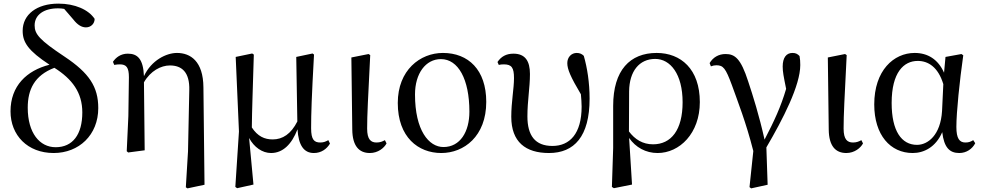

<svg xmlns="http://www.w3.org/2000/svg" viewBox="-20 -829 5419 1059"><path d="M276 15C415 15 522 -84 522 -233C522 -350 472 -426 337 -516C197 -609 171 -641 171 -689C171 -748 223 -783 300 -783C312 -783 323 -782 334 -780L384 -722C408 -691 431 -678 454 -678C482 -678 502 -699 502 -725C468 -776 393 -809 302 -809C183 -809 105 -749 105 -659C105 -595 136 -549 253 -472C127 -440 38 -355 38 -215C38 -83 132 15 276 15ZM280 -455C378 -393 434 -319 434 -209C434 -87 381 -17 287 -17C199 -17 133 -95 133 -235C133 -335 170 -413 280 -455Z M1005 204 1014 210 1108 190 1102 -347C1101 -492 1030 -537 956 -537C898 -537 815 -497 774 -409C770 -506 737 -533 685 -533C646 -533 619 -512 603 -488L610 -471C621 -473 631 -474 641 -474C677 -474 691 -457 691 -403L688 -189L679 5L687 12L778 0L774 -375C810 -438 868 -468 917 -468C982 -468 1027 -432 1024 -331L1017 6Z M1475 15C1540 15 1589 -33 1621 -116C1626 -28 1656 15 1711 15C1752 15 1782 -7 1800 -37L1791 -56C1778 -49 1766 -43 1747 -43C1713 -43 1696 -58 1696 -122C1696 -200 1699 -295 1712 -528L1704 -534L1614 -515L1620 -159C1585 -90 1539 -60 1484 -60C1439 -60 1401 -77 1369 -126C1370 -224 1374 -323 1380 -528L1371 -534L1280 -515L1298 -104L1278 202L1288 209L1378 189L1354 -68C1381 -17 1427 15 1475 15Z M2020 15C2065 15 2099 -13 2112 -38L2103 -56C2090 -49 2077 -43 2057 -43C2026 -43 2005 -59 2005 -120C2005 -196 2010 -284 2022 -525L2013 -531L1918 -512L1923 -114C1924 -23 1961 15 2020 15Z M2414 15C2539 15 2662 -77 2662 -267C2662 -444 2563 -537 2423 -537C2297 -537 2174 -442 2174 -261C2174 -72 2287 15 2414 15ZM2426 -18C2345 -18 2269 -110 2269 -308C2269 -424 2328 -503 2412 -503C2507 -503 2569 -393 2569 -213C2569 -102 2518 -18 2426 -18Z M3008 15C3147 15 3232 -76 3232 -285C3232 -373 3219 -455 3200 -521C3190 -531 3178 -537 3161 -537C3132 -537 3109 -514 3109 -481C3109 -447 3127 -405 3184 -309C3186 -285 3188 -263 3188 -241C3188 -91 3122 -24 3027 -24C2931 -24 2889 -82 2889 -187C2889 -274 2903 -344 2903 -421C2903 -492 2877 -533 2812 -533C2772 -533 2744 -517 2724 -487L2731 -471C2739 -473 2749 -474 2759 -474C2802 -474 2815 -456 2815 -398C2815 -340 2800 -267 2800 -185C2800 -46 2879 15 3008 15Z M3355 202 3366 209 3466 189 3450 -68C3486 -16 3542 15 3607 15C3728 15 3840 -93 3840 -266C3840 -448 3735 -537 3602 -537C3455 -537 3362 -442 3362 -245V-13ZM3449 -104 3450 -325C3451 -436 3506 -504 3594 -504C3677 -504 3745 -421 3745 -265C3745 -112 3682 -33 3582 -33C3525 -33 3482 -60 3449 -104Z M4114 203 4123 210 4214 190 4207 -16C4299 -173 4394 -358 4394 -470C4394 -490 4393 -503 4390 -520C4379 -531 4370 -537 4351 -537C4317 -537 4297 -511 4297 -462C4297 -433 4302 -408 4316 -339C4287 -240 4250 -161 4197 -59C4167 -193 4133 -301 4107 -379C4066 -507 4033 -531 3982 -531C3944 -531 3913 -513 3894 -481L3901 -463C3911 -467 3921 -469 3931 -469C3969 -469 3982 -454 4017 -359C4048 -272 4095 -154 4135 4Z M4648 15C4693 15 4727 -13 4740 -38L4731 -56C4718 -49 4705 -43 4685 -43C4654 -43 4633 -59 4633 -120C4633 -196 4638 -284 4650 -525L4641 -531L4546 -512L4551 -114C4552 -23 4589 15 4648 15Z M5014 15C5076 15 5141 -17 5177 -100C5187 -16 5217 15 5271 15C5311 15 5343 -8 5359 -39L5348 -56C5335 -48 5324 -43 5305 -43C5272 -43 5255 -65 5255 -129C5255 -211 5273 -383 5293 -524L5283 -531L5195 -515L5187 -428C5154 -502 5097 -537 5025 -537C4909 -537 4802 -440 4802 -253C4802 -84 4891 15 5014 15ZM5183 -365 5176 -217C5168 -84 5098 -30 5038 -30C4952 -30 4898 -107 4898 -261C4898 -430 4965 -493 5042 -493C5099 -493 5154 -460 5183 -365Z"/></svg>

Font: Noto Serif KR Medium
Style: Regular
Weight: 500
Designer: Ryoko NISHIZUKA 西塚涼子 (kana & ideographs); Frank Grießhammer (Latin, Greek & Cyrillic); Wenlong ZHANG 张文龙 (bopomofo); San
Foundry: Adobe
Version: Version 2.001;hotconv 1.1.0;makeotfexe 2.6.0